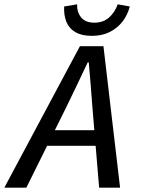

<svg xmlns="http://www.w3.org/2000/svg" viewBox="-48 -869 668 889"><path d="M-28 0 322 -655H431L508 0H411L380 -371Q376 -422 372 -475Q368 -528 363 -580H358Q333 -527 309 -476.5Q285 -426 259 -373L74 0ZM133 -194 150 -266H441L427 -194ZM377 -703Q330 -703 300.5 -720.5Q271 -738 259 -769Q247 -800 249 -839L309 -849Q308 -812 328 -788Q348 -764 389 -764Q430 -764 457 -788Q484 -812 497 -849L553 -839Q543 -800 519.5 -769.5Q496 -739 460.5 -721Q425 -703 377 -703Z"/></svg>

Font: Source Code Pro ExtraLight Medium
Style: Italic
Weight: 500
Italic angle: -11°
Monospace: yes
Version: Version 1.016;hotconv 1.0.116;makeotfexe 2.5.65601